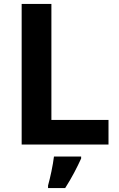

<svg xmlns="http://www.w3.org/2000/svg" viewBox="-20 -734 605 975"><path d="M90 0H531V-125H241V-714H90ZM392 71V61H254C249 104 235 169 224 208V221H311C345 168 372 115 392 71Z"/></svg>

Font: Noto Sans Bassa Vah
Style: Bold
Weight: 700
Designer: Monotype Design Team
Foundry: Monotype Imaging Inc.
Version: Version 2.002